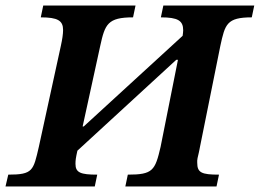

<svg xmlns="http://www.w3.org/2000/svg" viewBox="-40 -677 943 697"><path d="M304 0 313 -43C253 -43 234 -50 234 -82C234 -95 235 -103 241 -130L600 -460H606L543 -144C523 -58 515 -43 424 -43L415 0H746L755 -43C692 -43 676 -50 676 -86C675 -96 678 -108 682 -124C683 -130 685 -137 686 -144L760 -511C777 -589 783 -614 874 -614L883 -657H553L544 -614C606 -614 625 -602 625 -567C625 -561 624 -555 623 -547L264 -218H260L324 -511C341 -589 351 -614 443 -614L452 -657H117L108 -614C170 -614 189 -602 189 -568C189 -553 186 -534 181 -511L101 -144C81 -58 80 -43 -10 -43L-20 0Z"/></svg>

Font: STIX Two Text
Style: Bold Italic
Weight: 700
Italic angle: -12°
Designer: Ross Mills, John Hudson & Paul Hanslow, Tiro Typeworks Ltd; with prior portions MicroPress Inc. and Coen Hoffman, Elsevi
Foundry: Tiro Typeworks Ltd
Version: Version 2.13 b171